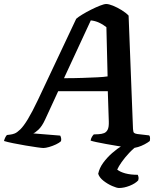

<svg xmlns="http://www.w3.org/2000/svg" viewBox="-59 -740 814 960"><path d="M158 0Q151 0 126 -3.5Q101 -7 68.5 -12.5Q36 -18 6.5 -24Q-23 -30 -39 -35Q-37 -44 -32.5 -53Q-28 -62 -24 -65L-8 -67Q2 -68 14 -72.5Q26 -77 42.5 -93Q59 -109 80.5 -144.5Q102 -180 131 -241L322 -646Q332 -655 352.5 -667.5Q373 -680 397 -692Q421 -704 441.5 -712Q462 -720 472 -720Q485 -720 506 -711.5Q527 -703 549 -689.5Q571 -676 584 -662L606 -95Q607 -80 611 -76Q615 -72 627 -70L687 -63Q690 -60 691 -53Q692 -46 690 -35Q680 -27 664 -18.5Q648 -10 631.5 -5Q615 0 602 0Q595 0 574.5 -3Q554 -6 526.5 -10.5Q499 -15 471.5 -20Q444 -25 423 -29.5Q402 -34 394 -37Q396 -48 400.5 -55.5Q405 -63 410 -68L434 -69Q450 -70 461.5 -74.5Q473 -79 479.5 -92Q486 -105 485 -133L480 -284H232L167 -143Q151 -108 133 -91.5Q115 -75 107 -73L242 -62Q245 -57 246.5 -49.5Q248 -42 246 -34Q238 -26 221 -18Q204 -10 186.5 -5Q169 0 158 0ZM261 -349Q312 -349 354.5 -350.5Q397 -352 428.5 -353.5Q460 -355 479 -358L473 -604Q456 -618 436 -627Q416 -636 395 -638ZM536 200Q525 200 502 190Q479 180 458.5 164Q438 148 432 129Q438 100 457 74Q476 48 501.5 25.5Q527 3 555 -14L635 -17Q609 1 587 24.5Q565 48 549.5 70Q534 92 527 108Q542 120 568 127Q594 134 630 134Q632 138 633.5 145Q635 152 632 162Q617 178 589 189Q561 200 536 200Z"/></svg>

Font: Texturina 12pt
Style: Bold Italic
Weight: 700
Italic angle: -11°
Designer: Guillermo Torres Carreño
Foundry: Omnibus-Type
Version: Version 1.002